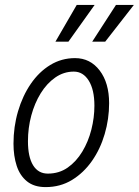

<svg xmlns="http://www.w3.org/2000/svg" viewBox="-20 -755 566 783"><path d="M35 -169Q35 -238 53.5 -301Q72 -364 105.5 -413Q139 -462 185 -490Q231 -518 286 -518Q348 -518 386.5 -467.5Q425 -417 425 -334Q425 -270 407 -208.5Q389 -147 355 -98.5Q321 -50 273.5 -21Q226 8 166 8Q119 8 90 -15.5Q61 -39 48 -79Q35 -119 35 -169ZM94 -179Q94 -115 115 -81Q136 -47 175 -47Q221 -47 256 -71.5Q291 -96 315.5 -136.5Q340 -177 352.5 -226Q365 -275 365 -324Q365 -389 342 -426Q319 -463 281 -463Q240 -463 205.5 -439Q171 -415 146 -374.5Q121 -334 107.5 -283.5Q94 -233 94 -179ZM206 -585 293 -735H366L259 -585ZM356 -585 453 -735H526L409 -585Z"/></svg>

Font: Radio Canada Condensed Light
Style: Italic
Weight: 300
Width: 3
Italic angle: -12°
Designer: Charles Daoud, Etienne Aubert Bonn, Alexandre Saumier Demers, Jacques Le Bailly
Foundry: Radio-Canada
Version: Version 2.104; ttfautohint (v1.8.4.7-5d5b);gftools[0.9.28.de